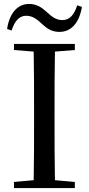

<svg xmlns="http://www.w3.org/2000/svg" viewBox="-20 -955 451 975"><path d="M16 -808 39 -800C54 -848 78 -875 113 -875C149 -875 172 -853 196 -831C218 -811 242 -793 282 -793C343 -793 383 -841 396 -920L372 -928C357 -880 334 -853 297 -853C261 -853 240 -874 215 -896C193 -916 167 -935 128 -935C68 -935 28 -887 16 -808ZM51 -701 151 -693C153 -593 153 -493 153 -392V-339C153 -239 153 -138 151 -40L51 -31V0H360V-31L259 -40C257 -140 257 -239 257 -340V-392C257 -493 257 -593 259 -693L360 -701V-732H51Z"/></svg>

Font: Source Han Serif SC Medium
Style: Regular
Weight: 500
Designer: Ryoko NISHIZUKA 西塚涼子 (kana & ideographs); Frank Grießhammer (Latin, Greek & Cyrillic); Wenlong ZHANG 张文龙 (bopomofo); San
Foundry: Adobe
Version: Version 2.003;hotconv 1.1.1;makeotfexe 2.6.0